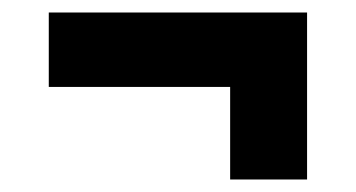

<svg xmlns="http://www.w3.org/2000/svg" viewBox="-20 -399 569 307"><path d="M58 -260V-379H471V-112H348V-260Z"/></svg>

Font: Bricolage Grotesque 10pt Bricolage Grotesque 10pt Regular
Style: Bold
Weight: 700
Designer: Mathieu Triay
Foundry: Atelier Triay
Version: Version 1.000; ttfautohint (v1.8.4.7-5d5b);gftools[0.9.32]